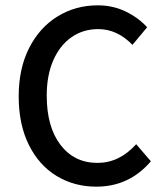

<svg xmlns="http://www.w3.org/2000/svg" viewBox="-20 -687 614 719"><path d="M50 -326Q50 -430 89 -507Q128 -584 195.5 -625.5Q263 -667 346 -667Q403 -667 450.5 -644Q498 -621 531 -585L476 -519Q419 -578 348 -578Q291 -578 247.5 -547.5Q204 -517 179.5 -461Q155 -405 155 -329Q155 -212 206.5 -144.5Q258 -77 345 -77Q427 -77 490 -147L545 -83Q464 12 341 12Q258 12 192 -28Q126 -68 88 -144.5Q50 -221 50 -326Z"/></svg>

Font: Assistant SemiBold
Style: Regular
Weight: 600
Designer: Hebrew By Ben Nathan, Latin by Paul Hunt
Version: Version 2.001; ttfautohint (v1.6)